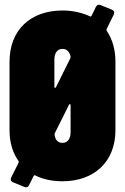

<svg xmlns="http://www.w3.org/2000/svg" viewBox="-20 -752 524 805"><path d="M450 -711 401 -731C393 -734 386 -731 382 -723L364 -686C362 -682 359 -682 356 -684C323 -699 285 -708 242 -708C107 -708 20 -625 20 -494V-206C20 -155 33 -112 57 -78C59 -75 59 -73 58 -70L27 -8C26 -5 25 -2 25 0C25 5 28 9 34 12L83 32C91 35 98 33 102 24L121 -14C123 -18 126 -18 129 -16C161 0 199 8 242 8C376 8 464 -75 464 -206V-494C464 -544 451 -588 428 -622C426 -625 426 -627 427 -630L457 -691C458 -694 459 -697 459 -699C459 -704 456 -708 450 -711ZM208 -502C208 -529 220 -547 242 -547C261 -547 272 -534 276 -514C276 -511 275 -508 274 -506L215 -387C212 -381 208 -383 208 -389ZM276 -198C276 -171 264 -153 242 -153C223 -153 212 -165 209 -186C208 -189 209 -192 210 -194L269 -312C272 -318 276 -316 276 -310Z"/></svg>

Font: Barlow Condensed Black
Style: Regular
Weight: 900
Width: 3
Designer: Jeremy Tribby
Foundry: Tribby Type
Version: Version 1.422;hotconv 1.0.109;makeotfexe 2.5.65596